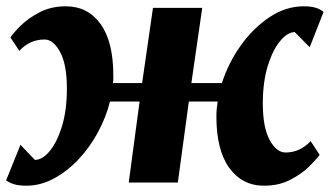

<svg xmlns="http://www.w3.org/2000/svg" viewBox="-20 -580 1048 610"><path d="M685 -316Q705.5 -380 745.2 -435.8Q785 -491.5 836.8 -525.8Q888.5 -560 945 -560Q988.5 -560 1008 -542L964 -430Q952 -442 940 -454.2Q928 -466.5 916.5 -478Q894 -478 870.5 -450.2Q847 -422.5 831 -371.5Q815 -320.5 815 -251Q815 -175 836.8 -135.2Q858.5 -95.5 887.5 -95.5Q932.5 -95.5 967 -131.5L995.5 -88Q986 -74.5 962.2 -51Q938.5 -27.5 902.2 -8.8Q866 10 819 10Q749.5 10 708.5 -46.5Q667.5 -103 667.5 -210Q667.5 -221.5 668.5 -233.2Q669.5 -245 671.5 -257.5H580L545 0H389L423.5 -257.5H329.5Q316.5 -206 290.2 -158Q264 -110 228 -72.2Q192 -34.5 150 -12.2Q108 10 63.5 10Q40.5 10 25.2 5.5Q10 1 -0.5 -7L45 -120Q56 -108 68 -95.8Q80 -83.5 91 -72Q114.5 -72 137.8 -99.8Q161 -127.5 176.8 -178.5Q192.5 -229.5 192.5 -299Q192.5 -375 171 -414.8Q149.5 -454.5 121.5 -454.5Q74.5 -454.5 41.5 -418.5L13 -461Q22 -475 45.8 -498.5Q69.5 -522 106 -541Q142.5 -560 189 -560Q259 -560 299.5 -503.8Q340 -447.5 340 -340Q340 -334 340 -328Q340 -322 339 -316H431.5L466 -555H622.5L588 -316Z"/></svg>

Font: Merriweather Black
Style: Italic
Weight: 900
Italic angle: -7.8°
Designer: Eben Sorkin
Foundry: Eben Sorkin
Version: Version 2.200;gftools[0.9.31]